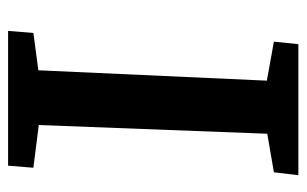

<svg xmlns="http://www.w3.org/2000/svg" viewBox="-158 -582 740 463"><g transform="rotate(90 211.5 -350.0)"><path d="M174 -624 80 -641 86 -700H402L395 -641L302 -625L281 -74L384 -61L379 0H54L59 -61L149 -73Z"/></g></svg>

Font: Literata 7pt SemiBold
Style: Italic
Weight: 600
Italic angle: -2°
Designer: Latin by Veronika Burian and Jose Scaglione. Greek by Irene Vlachou. Cyrillic by Vera Evstafieva
Foundry: TypeTogether
Version: Version 3.002